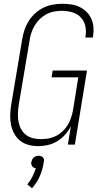

<svg xmlns="http://www.w3.org/2000/svg" viewBox="-20 -763 540 1013"><path d="M182 8Q155 8 130.5 1.5Q106 -5 86.5 -20.5Q67 -36 55 -58Q43 -80 38 -105Q33 -130 34 -157Q35 -184 39 -210L97 -555Q101 -580 109 -604.5Q117 -629 131 -651.5Q145 -674 165.5 -692.5Q186 -711 209.5 -722.5Q233 -734 258.5 -738.5Q284 -743 309 -743Q333 -743 356.5 -739.5Q380 -736 400.5 -726Q421 -716 437 -700Q453 -684 462 -663.5Q471 -643 473 -619.5Q475 -596 471 -572L470 -565H430L431 -570Q436 -599 430 -626Q424 -653 405.5 -672Q387 -691 360.5 -698.5Q334 -706 306 -706Q286 -706 265 -702Q244 -698 225 -688Q206 -678 190 -662.5Q174 -647 163 -628.5Q152 -610 145.5 -590Q139 -570 136 -549L78 -204Q75 -183 74.5 -161.5Q74 -140 78 -119.5Q82 -99 91.5 -81.5Q101 -64 117 -51.5Q133 -39 153.5 -34Q174 -29 196 -29Q216 -29 236 -32.5Q256 -36 275 -45.5Q294 -55 310 -70Q326 -85 337 -103Q348 -121 354.5 -140.5Q361 -160 365 -180L393 -355H252L258 -391H439L375 0H338L354 -97Q342 -73 323.5 -52.5Q305 -32 282 -18Q259 -4 233 2Q207 8 182 8ZM149 230 124 210Q140 191 151 169Q162 147 169 124Q163 124 158 121.5Q153 119 150 114.5Q147 110 145.5 104Q144 98 145 92Q147 85 150 78.5Q153 72 158.5 67.5Q164 63 170.5 61Q177 59 184 59Q191 59 196.5 61Q202 63 206.5 67.5Q211 72 212 78.5Q213 85 211 92Q206 128 191 164Q176 200 149 230Z"/></svg>

Font: Iosevka Term Curly Extralight
Style: Italic
Weight: 200
Italic angle: -9°
Designer: Belleve Invis
Foundry: Belleve Invis
Version: Version 32.3.0